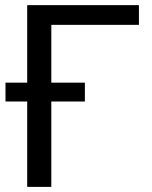

<svg xmlns="http://www.w3.org/2000/svg" viewBox="-20 -731 596 751"><path d="M312 -407.7H180.7V-633.8H523.4V-710.9H86.4V-407.7H1.5V-334H86.4V0H180.7V-334H312Z"/></svg>

Font: Roboto
Style: Regular
Weight: 400
Designer: Google
Version: Version 2.137; 2017